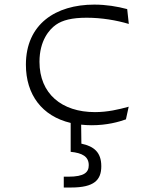

<svg xmlns="http://www.w3.org/2000/svg" viewBox="-20 -532 660 834"><path d="M389.5 -512C221.5 -512 92.5 -427 92.5 -251C92.5 -121.5 162 -27.5 287 2V127.5C337.5 132.5 365.5 148 365.5 185.5C365.5 216.5 346.5 235.5 276.5 235.5H257V282.5H289C389 282.5 420 250 420 190C420 129.5 388 103.5 333.5 92L332.5 9.5C347 11 362 12 378 12C445.5 12 496 -2.5 527 -13.5L539 -68.5C496 -56.5 447 -45 392.5 -45C248 -45 151.5 -125 151.5 -263.5C151.5 -356 194.5 -404.5 223 -424.5C251.5 -444.5 292.5 -455 356.5 -455C421.5 -455 486 -444 539.5 -428L532.5 -492.5C489 -504 441 -512 389.5 -512Z"/></svg>

Font: Monaspace Argon ExtraLight
Style: Regular
Weight: 200
Designer: Riley Cran & the Lettermatic Team
Foundry: Lettermatic
Version: Version 1.000 (Monaspace Argon)